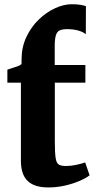

<svg xmlns="http://www.w3.org/2000/svg" viewBox="-20 -856 446 886"><path d="M203 9Q139 9 107.8 -20.8Q76.5 -50.5 76.5 -114V-474.5H14V-534.5Q26 -539 38.8 -542.8Q51.5 -546.5 62.2 -550.5Q73 -554.5 79.5 -560.5Q79.5 -565.5 79.5 -571Q79.5 -576.5 79.5 -581.5Q79.5 -638 101.5 -684.8Q123.5 -731.5 158.5 -765.5Q193.5 -799.5 234 -818Q274.5 -836.5 311 -836.5Q338.5 -836.5 354.5 -833.2Q370.5 -830 376.5 -827.5L376 -698Q362 -709.5 339.8 -715.5Q317.5 -721.5 289.5 -721.5Q268 -721.5 255.5 -715.8Q243 -710 237.8 -692.8Q232.5 -675.5 232.5 -642V-556H374V-474.5H233V-203.5Q233 -151 236.8 -126.8Q240.5 -102.5 251.8 -96.2Q263 -90 285 -90Q308.5 -90 333 -95.5Q357.5 -101 373 -106.5L393.5 -47Q376 -33.5 345.5 -20.5Q315 -7.5 278 0.8Q241 9 203 9Z"/></svg>

Font: Merriweather Light 18pt ExtraBold
Style: Regular
Weight: 800
Version: Version 2.100